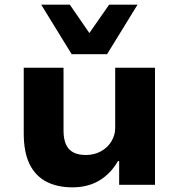

<svg xmlns="http://www.w3.org/2000/svg" viewBox="-20 -794 769 825"><path d="M291 11Q226 11 179 -13.5Q132 -38 107 -89Q82 -140 82 -221V-503H253V-232Q253 -197 263.5 -173.5Q274 -150 295.5 -139Q317 -128 349 -128Q385 -128 414 -144Q443 -160 459 -187Q475 -214 475 -244V-503H646V0H492V-102H487Q456 -48 407 -18.5Q358 11 291 11ZM288 -561 157 -774H280L364 -652L449 -774H571L440 -561Z"/></svg>

Font: Nunito Sans 7pt SemiExpanded ExtraBold
Style: Regular
Weight: 800
Width: 6
Designer: Vernon Adams
Foundry: Vernon Adams
Version: Version 3.101;gftools[0.9.27]